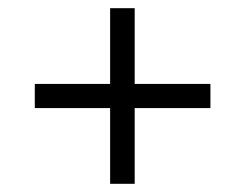

<svg xmlns="http://www.w3.org/2000/svg" viewBox="-20 -592 599 469"><path d="M249 -143V-328H65V-387H249V-572H309V-387H494V-328H309V-143Z"/></svg>

Font: Noto Serif Myanmar
Style: Regular
Weight: 400
Designer: Ben Mitchell and the Monotype Design Team
Foundry: Monotype Imaging Inc.
Version: Version 2.106